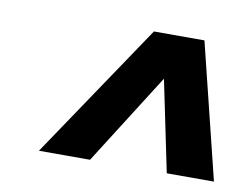

<svg xmlns="http://www.w3.org/2000/svg" viewBox="-46 -810 556 430"><g transform="rotate(10 231.5 -595.0)"><path d="M65.4 -441.2 272.6 -749H387.5L463.4 -441.2H356.1L313.1 -648.7L181.6 -441.2Z"/></g></svg>

Font: Saira Thin
Style: Italic
Weight: 100
Italic angle: -12°
Designer: Hector Gatti with collaboration of the Omnibus-Type team
Foundry: Omnibus-Type
Version: Version 1.101